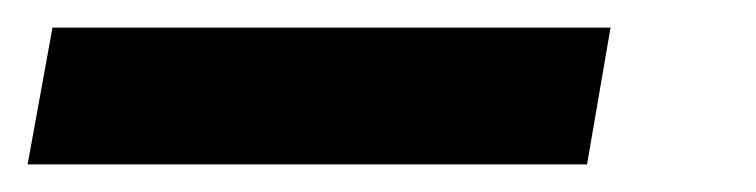

<svg xmlns="http://www.w3.org/2000/svg" viewBox="-60 25 547 139"><path d="M-40 144H365L382 45H-22Z"/></svg>

Font: Fixel Text 20240404
Style: Bold Italic
Weight: 700
Width: 4
Italic angle: -10°
Designer: AlfaBravo + MacPaw
Foundry: Kyrylo Tkachov, Marchela Mozhyna, Serhii Makarenko, Maria Weinstein, Zakhar Kryvoshyya
Version: Version 1.211;Glyphs 3.2 (3225)